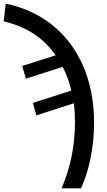

<svg xmlns="http://www.w3.org/2000/svg" viewBox="-107 -785 583 1045"><path d="M228 240H334C378 144 405 16 405 -118C405 -457 223 -704 -76 -765L-87 -669C49 -636 134 -572 196 -484L14 -426L34 -357L234 -421C254 -383 271 -338 281 -292L72 -225L91 -157L295 -223C299 -190 301 -154 301 -119C301 16 273 137 228 240Z"/></svg>

Font: Noto Sans SemiCondensed Medium
Style: Regular
Weight: 500
Width: 4
Designer: Monotype Design Team
Foundry: Monotype Imaging Inc.
Version: Version 2.013